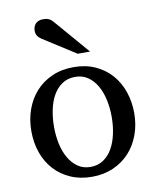

<svg xmlns="http://www.w3.org/2000/svg" viewBox="-84 -798 711 874"><g transform="rotate(-10 272.0 -360.5)"><path d="M405.8 -241.2Q405.8 -282.2 397.7 -319.8Q389.6 -357.4 373 -386.2Q356.4 -415 331.5 -432.1Q306.6 -449.2 272.9 -449.2Q238.3 -449.2 212.9 -432.1Q187.5 -415 171.1 -386.2Q154.8 -357.4 147 -319.8Q139.2 -282.2 139.2 -241.2Q139.2 -200.7 147.2 -163.1Q155.3 -125.5 171.9 -96.7Q188.5 -67.9 213.4 -50.5Q238.3 -33.2 272 -33.2Q306.2 -33.2 331.5 -50.3Q356.9 -67.4 373.3 -96.2Q389.6 -125 397.7 -162.6Q405.8 -200.2 405.8 -241.2ZM509.8 -240.2Q509.8 -187 492.9 -140.9Q476.1 -94.7 445.1 -60.8Q414.1 -26.9 369.9 -7.3Q325.7 12.2 271 12.2Q216.3 12.2 172.4 -7.1Q128.4 -26.4 97.7 -60.1Q66.9 -93.8 50.5 -139.9Q34.2 -186 34.2 -240.2Q34.2 -293.5 50.8 -339.8Q67.4 -386.2 98.6 -420.7Q129.9 -455.1 174.1 -474.6Q218.3 -494.1 273.9 -494.1Q329.6 -494.1 373.5 -474.1Q417.5 -454.1 447.8 -419.7Q478 -385.3 493.9 -339.1Q509.8 -293 509.8 -240.2ZM303.2 -550.8 151.4 -647.9Q140.6 -654.8 134.5 -664.6Q128.4 -674.3 128.4 -688Q128.4 -695.8 130.9 -703.9Q133.3 -711.9 138.7 -718.3Q144 -724.6 152.8 -728.8Q161.6 -732.9 174.3 -732.9Q185.1 -732.9 192.4 -731.2Q199.7 -729.5 205.6 -726.1Q211.4 -722.7 216.3 -717.5Q221.2 -712.4 226.6 -706.1L360.4 -550.8Z"/></g></svg>

Font: BabelStone Ogham
Style: Italic
Weight: 400
Italic angle: -30°
Designer: Andrew West
Foundry: BabelStone
Version: Version 2.02 March 14, 2022